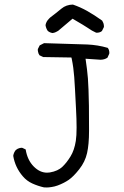

<svg xmlns="http://www.w3.org/2000/svg" viewBox="-20 -828 540 836"><path d="M401.4 -685.5Q415 -685.5 423.8 -692.9L432.1 -709.5Q432.6 -711.4 432.6 -712.6Q432.6 -713.9 432.4 -715.6Q432.1 -717.3 431.9 -720Q431.6 -722.7 430.9 -725.1Q430.2 -727.5 429.2 -729.5Q427.7 -733.9 424.8 -738.3Q390.6 -762.7 360.4 -779.8Q330.1 -796.9 297.4 -808.1Q268.1 -807.6 247.6 -790.5Q224.1 -771 198.2 -751.5L193.4 -746.6Q181.2 -734.9 178.2 -718.8Q180.2 -704.6 188 -693.4Q196.8 -686 209 -684.1Q217.8 -685.5 223.6 -688.5Q229.5 -691.4 233.4 -693.8L295.9 -746.6Q324.7 -730 338.9 -721.2Q353 -712.4 358.4 -709Q369.6 -702.1 380.4 -694.8L397.9 -686Q399.9 -685.5 401.4 -685.5ZM170.9 -12.2Q175.8 -11.7 183.8 -11.7Q191.9 -11.7 204.8 -13.7Q217.8 -15.6 231.4 -20.5Q258.8 -30.8 279.3 -44.9Q299.8 -59.1 325.2 -91.3Q350.6 -123.5 359.1 -161.4Q367.7 -199.2 367.7 -258.3Q367.7 -317.4 367.2 -367.2Q365.7 -449.7 362.8 -486.6Q359.9 -523.4 352.5 -572.3L417.5 -567.9Q434.6 -567.9 447.8 -576.7L455.6 -593.8Q456.1 -595.7 456.1 -597.7Q456.1 -610.8 449.2 -619.6Q406.2 -632.3 359.9 -634.3Q311.5 -636.2 171.9 -640.1L152.8 -630.4L145 -614.7Q144.5 -612.8 144.5 -610.1Q144.5 -607.4 145.5 -603.5Q146.5 -595.2 151.9 -587.4L168 -579.6L291 -577.6L292.5 -571.3Q300.3 -533.2 303.2 -492.7Q306.2 -452.6 311 -354Q313.5 -309.1 313.5 -272.7Q313.5 -236.3 310.1 -214.4Q303.7 -173.8 287.1 -147Q271 -120.6 252.4 -102.5Q232.4 -83 196.8 -77.1Q190.4 -76.2 184.6 -76.2Q153.8 -76.2 127.4 -102.5Q99.1 -130.9 91.8 -177.2L77.6 -184.1Q76.2 -184.6 73.5 -184.6Q70.8 -184.6 66.4 -183.6Q57.1 -181.6 48.8 -174.8Q39.6 -163.6 37.6 -149.4Q45.9 -99.1 79.6 -60.1Q96.7 -40 120.8 -29.1Q145 -18.1 170.9 -12.2Z"/></svg>

Font: NaikaiFont
Style: Light
Weight: 300
Version: Version 1.89